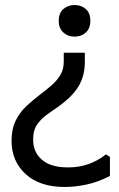

<svg xmlns="http://www.w3.org/2000/svg" viewBox="-20 -609 476 765"><path d="M318 -399V-362Q318 -308 294 -267Q270 -226 215 -186Q194 -171 170 -154.5Q146 -138 129 -114.5Q112 -91 112 -53Q112 -3 147 27.5Q182 58 251 58Q298 58 336 43.5Q374 29 402 6L418 16V92Q372 116 326 126Q280 136 238 136Q138 136 82 84.5Q26 33 26 -48Q26 -95 42.5 -128.5Q59 -162 86 -187Q113 -212 142 -234Q166 -252 187 -270.5Q208 -289 221 -311Q234 -333 234 -363V-399ZM277 -589Q304 -589 322 -573Q340 -557 340 -526Q340 -496 322 -479.5Q304 -463 277 -463Q251 -463 232.5 -479.5Q214 -496 214 -526Q214 -557 232.5 -573Q251 -589 277 -589Z"/></svg>

Font: AR One Sans
Style: Regular
Weight: 400
Designer: Niteesh Yadav
Foundry: Niteesh Yadav
Version: Version 1.001;gftools[0.9.33]